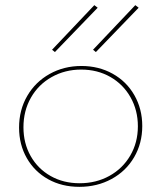

<svg xmlns="http://www.w3.org/2000/svg" viewBox="-20 -720 626 745"><path d="M182 -527 346 -700 359 -690 193 -518ZM341 -527 505 -700 518 -690 352 -518ZM54 -225Q54 -293 85.5 -347.5Q117 -402 172.5 -433Q228 -464 296 -464Q363 -464 417 -434Q471 -404 501.5 -350.5Q532 -297 532 -231Q532 -164 500.5 -110Q469 -56 413 -25.5Q357 5 288 5Q220 5 167 -24.5Q114 -54 84 -106.5Q54 -159 54 -225ZM515 -230Q515 -292 486.5 -342.5Q458 -393 408 -421.5Q358 -450 295 -450Q232 -450 180.5 -421Q129 -392 100 -341Q71 -290 71 -226Q71 -164 99 -114.5Q127 -65 176.5 -37Q226 -9 289 -9Q353 -9 404.5 -37.5Q456 -66 485.5 -116.5Q515 -167 515 -230Z"/></svg>

Font: Ysabeau SC Thin
Style: Regular
Weight: 200
Designer: Christian Thalmann (Catharsis Fonts)
Version: Version 0.003